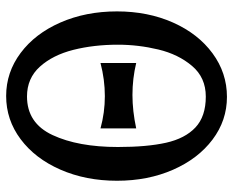

<svg xmlns="http://www.w3.org/2000/svg" viewBox="-88 -682 776 640"><g transform="rotate(-90 300.0 -362.0)"><path d="M299.5 -400.5Q354.5 -400.5 410 -415V-296Q358 -308.5 303.5 -308.5Q250.5 -308.5 192 -296V-415Q245 -400.5 299.5 -400.5ZM17.5 -360Q17.5 -464 54.5 -548.5Q91.5 -633 156 -681.2Q220.5 -729.5 300 -729.5Q379 -729.5 443.5 -681.2Q508 -633 545 -548.5Q582 -464 582 -360Q582 -257 544.8 -173.2Q507.5 -89.5 442.2 -41.5Q377 6.5 297 6.5Q218.5 6.5 154.8 -41.5Q91 -89.5 54.2 -173.2Q17.5 -257 17.5 -360ZM471 -357Q471 -437 453.8 -505.5Q436.5 -574 397.8 -617Q359 -660 298.5 -660Q209.5 -660 169.8 -574.8Q130 -489.5 130 -357Q130 -260 144.2 -196.5Q158.5 -133 195.2 -98.5Q232 -64 298 -64Q361.5 -64 400.2 -109.8Q439 -155.5 455 -222.2Q471 -289 471 -357Z"/></g></svg>

Font: JuliaMono Medium
Style: Regular
Weight: 500
Monospace: yes
Designer: cormullion
Foundry: corm
Version: Version 0.054; ttfautohint (v1.8.4)